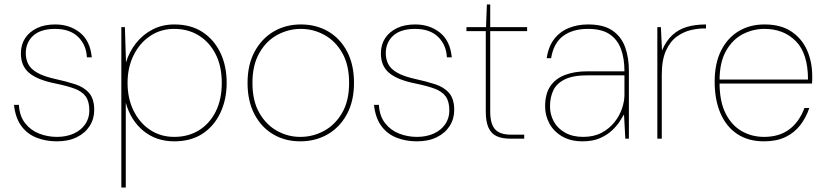

<svg xmlns="http://www.w3.org/2000/svg" viewBox="-20 -624 3716 864"><path d="M236 12Q185 12 143 -5Q101 -22 75 -58.5Q49 -95 43 -152H65Q68 -101 93.5 -69Q119 -37 157 -22.5Q195 -8 236 -8Q279 -8 312 -23Q345 -38 363.5 -65Q382 -92 382 -126Q382 -167 366 -189.5Q350 -212 317 -224.5Q284 -237 231 -248Q190 -256 160 -268Q130 -280 111 -296Q92 -312 83 -334Q74 -356 74 -384Q74 -423 93 -452Q112 -481 146.5 -497.5Q181 -514 228 -514Q294 -514 340 -477Q386 -440 393 -366H371Q368 -423 331 -458.5Q294 -494 228 -494Q163 -494 129.5 -463.5Q96 -433 96 -384Q96 -359 106.5 -337Q117 -315 145.5 -298Q174 -281 227 -269Q278 -258 318 -245Q358 -232 381 -205.5Q404 -179 404 -129Q404 -89 383.5 -57Q363 -25 325.5 -6.5Q288 12 236 12Z M526 220V-502H542L547 -343Q561 -390 591.5 -429Q622 -468 666 -491Q710 -514 764 -514Q839 -514 891 -480Q943 -446 971.5 -387Q1000 -328 1000 -251Q1000 -176 971.5 -116Q943 -56 891 -22Q839 12 764 12Q683 12 625.5 -35Q568 -82 546 -162V220ZM764 -8Q827 -8 875 -37.5Q923 -67 950.5 -121.5Q978 -176 978 -251Q978 -326 950.5 -380Q923 -434 875 -464Q827 -494 764 -494Q703 -494 655.5 -462Q608 -430 581 -375Q554 -320 554 -251Q554 -181 581 -126Q608 -71 655.5 -39.5Q703 -8 764 -8Z M1331 12Q1263 12 1209.5 -19.5Q1156 -51 1125 -110Q1094 -169 1094 -251Q1094 -333 1126 -392Q1158 -451 1212 -482.5Q1266 -514 1334 -514Q1403 -514 1457 -482.5Q1511 -451 1542 -392Q1573 -333 1573 -251Q1573 -169 1541 -110Q1509 -51 1454.5 -19.5Q1400 12 1331 12ZM1331 -8Q1388 -8 1438 -35Q1488 -62 1519.5 -116Q1551 -170 1551 -251Q1551 -332 1520 -386Q1489 -440 1439.5 -467Q1390 -494 1334 -494Q1278 -494 1228 -467Q1178 -440 1147 -385.5Q1116 -331 1116 -251Q1116 -170 1147 -116Q1178 -62 1227 -35Q1276 -8 1331 -8Z M1856 12Q1805 12 1763 -5Q1721 -22 1695 -58.5Q1669 -95 1663 -152H1685Q1688 -101 1713.5 -69Q1739 -37 1777 -22.5Q1815 -8 1856 -8Q1899 -8 1932 -23Q1965 -38 1983.5 -65Q2002 -92 2002 -126Q2002 -167 1986 -189.5Q1970 -212 1937 -224.5Q1904 -237 1851 -248Q1810 -256 1780 -268Q1750 -280 1731 -296Q1712 -312 1703 -334Q1694 -356 1694 -384Q1694 -423 1713 -452Q1732 -481 1766.5 -497.5Q1801 -514 1848 -514Q1914 -514 1960 -477Q2006 -440 2013 -366H1991Q1988 -423 1951 -458.5Q1914 -494 1848 -494Q1783 -494 1749.5 -463.5Q1716 -433 1716 -384Q1716 -359 1726.5 -337Q1737 -315 1765.5 -298Q1794 -281 1847 -269Q1898 -258 1938 -245Q1978 -232 2001 -205.5Q2024 -179 2024 -129Q2024 -89 2003.5 -57Q1983 -25 1945.5 -6.5Q1908 12 1856 12Z M2276 0Q2240 0 2215.5 -11Q2191 -22 2178.5 -49Q2166 -76 2166 -122V-484H2079V-502H2167L2171 -604H2186V-502H2352V-484H2186V-122Q2186 -67 2207.5 -42.5Q2229 -18 2280 -18H2339V0Z M2601 12Q2548 12 2510 -10Q2472 -32 2452.5 -68Q2433 -104 2433 -145Q2433 -201 2456 -235.5Q2479 -270 2522 -286.5Q2565 -303 2622 -303H2790Q2790 -362 2774 -404.5Q2758 -447 2722.5 -470.5Q2687 -494 2626 -494Q2557 -494 2514 -462Q2471 -430 2460 -362H2440Q2448 -415 2474 -448.5Q2500 -482 2539.5 -498Q2579 -514 2626 -514Q2696 -514 2736 -486.5Q2776 -459 2793 -412Q2810 -365 2810 -306V0H2794L2788 -109Q2782 -98 2769 -78Q2756 -58 2734.5 -37.5Q2713 -17 2680.5 -2.5Q2648 12 2601 12ZM2604 -8Q2652 -8 2687 -26.5Q2722 -45 2745 -74Q2768 -103 2779 -135.5Q2790 -168 2790 -197V-285H2623Q2558 -285 2521 -266.5Q2484 -248 2469.5 -216.5Q2455 -185 2455 -145Q2455 -109 2472 -77.5Q2489 -46 2523 -27Q2557 -8 2604 -8Z M2938 0V-502H2954L2959 -397Q2978 -441 3006 -466.5Q3034 -492 3071.5 -503Q3109 -514 3157 -514V-496H3148Q3121 -496 3088.5 -488.5Q3056 -481 3026 -459.5Q2996 -438 2977 -396.5Q2958 -355 2958 -287V0Z M3418 12Q3347 12 3297.5 -21Q3248 -54 3222 -114.5Q3196 -175 3196 -256Q3196 -339 3225 -396.5Q3254 -454 3304.5 -484Q3355 -514 3420 -514Q3494 -514 3541.5 -482Q3589 -450 3612 -397.5Q3635 -345 3635 -282Q3635 -273 3635 -265.5Q3635 -258 3634 -248H3207V-266H3616Q3616 -383 3561.5 -438.5Q3507 -494 3420 -494Q3369 -494 3323 -470.5Q3277 -447 3247.5 -395.5Q3218 -344 3218 -261V-252Q3218 -167 3245.5 -113Q3273 -59 3318.5 -33.5Q3364 -8 3418 -8Q3487 -8 3532 -42Q3577 -76 3600 -138H3622Q3607 -94 3580.5 -60Q3554 -26 3514 -7Q3474 12 3418 12Z"/></svg>

Font: DM Sans 16pt Thin
Style: Regular
Weight: 250
Version: Version 4.004;gftools[0.9.30]